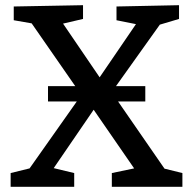

<svg xmlns="http://www.w3.org/2000/svg" viewBox="-20 -720 743 740"><path d="M435 -329 614 -70 683 -53V0H411V-53L497 -71L341 -297L187 -72L266 -53V0H21V-53L94 -71L276 -329H165V-388H270L102 -630L33 -642V-695L300 -700V-647L223 -629L364 -422L504 -627L429 -642V-695L670 -700V-647L596 -625L427 -388H540V-329Z"/></svg>

Font: Bitter Pro Medium
Style: Regular
Weight: 500
Designer: Sol Matas, and Bitter project Authors
Foundry: Sol Matas
Version: Version 1.010